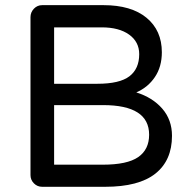

<svg xmlns="http://www.w3.org/2000/svg" viewBox="-20 -718 733 738"><path d="M641.1 -195.8Q641.1 -101.6 577.4 -50.8Q513.7 0 383.8 0H142.1Q123.5 0 110.4 -13.2Q97.2 -26.4 97.2 -44.9V-651.9Q97.2 -670.9 110.4 -684.6Q123.5 -698.2 142.1 -698.2H377.9Q484.4 -698.2 543.2 -649.7Q602.1 -601.1 602.1 -517.1Q602.1 -461.4 575.4 -421.9Q548.8 -382.3 503.9 -362.8Q566.4 -343.3 603.8 -300.3Q641.1 -257.3 641.1 -195.8ZM371.1 -612.8H188V-396H354Q439.9 -396 477.5 -424.8Q515.1 -453.6 515.1 -509.8Q515.1 -557.1 476.3 -585Q437.5 -612.8 371.1 -612.8ZM553.2 -200.2Q553.2 -314 376 -314H188V-85H375Q468.8 -85 511 -114Q553.2 -143.1 553.2 -200.2Z"/></svg>

Font: Aka-Acid-Varela
Style: Regular
Weight: 400
Designer: Joe Prince, Avraham Cornfeld, Cyberella
Foundry: Joe Prince, Avraham Cornfeld, Cyberella
Version: Version 2.000; ttfautohint (v1.5.33-1714) -l 8 -r 50 -G 200 